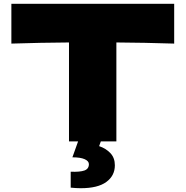

<svg xmlns="http://www.w3.org/2000/svg" viewBox="-20 -746 979 1013"><path d="M899 -516Q742 -521 594 -522V0H512L503 25Q539 37 562.5 62Q586 87 586 126Q586 181 541 214Q496 247 406 247Q382 247 353 244V160Q402 162 425.5 153.5Q449 145 449 120Q449 104 427 94Q405 84 362 84L392 0H344V-522Q195 -521 40 -516V-726H899Z"/></svg>

Font: Dela Gothic One
Style: Regular
Weight: 400
Designer: aratakana
Foundry: aratakana
Version: Version 1.004